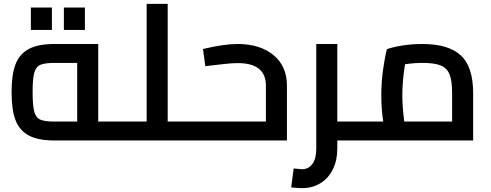

<svg xmlns="http://www.w3.org/2000/svg" viewBox="-20 -728 2545 995"><path d="M623 -49Q623 -25 618.5 -12.5Q614 0 603 0H263Q176 0 128 -26.5Q80 -53 60 -106.5Q40 -160 40 -250Q40 -340 60 -393.5Q80 -447 128 -473.5Q176 -500 263 -500H489V-98H603Q614 -98 618.5 -85.5Q623 -73 623 -49ZM380 -98V-402H263Q212 -402 189 -392Q166 -382 157.5 -350.5Q149 -319 149 -250Q149 -181 157.5 -149.5Q166 -118 189 -108Q212 -98 263 -98ZM140 -689H249V-573H140ZM311 -689H420V-573H311Z M983 -49Q983 -25 978.5 -12.5Q974 0 963 0H603Q591 0 587 -12Q583 -24 583 -49Q583 -74 587 -86Q591 -98 603 -98H740V-708H849V-98H963Q974 -98 978.5 -85.5Q983 -73 983 -49Z M1467 -284V0H963Q951 0 947 -12Q943 -24 943 -49Q943 -74 947 -86Q951 -98 963 -98H1358V-284Q1358 -401 1212 -401Q1186 -401 1143 -396.5Q1100 -392 1044 -385L1032 -474Q1140 -500 1211 -500Q1328 -500 1397.5 -442.5Q1467 -385 1467 -284Z M1863 -49Q1863 -25 1858.5 -12.5Q1854 0 1843 0H1728V42Q1728 103 1705 149.5Q1682 196 1640.5 221.5Q1599 247 1545 247Q1525 247 1489 243L1502 145Q1542 149 1545 149Q1579 149 1599 121.5Q1619 94 1619 42V-500H1728V-98H1843Q1854 -98 1858.5 -85.5Q1863 -73 1863 -49Z M2432 -245V0H1843Q1831 0 1827 -12Q1823 -24 1823 -49Q1823 -74 1827 -86Q1831 -98 1843 -98H1966Q1956 -161 1956 -235Q1956 -301 1965 -366Q1974 -431 1985 -473Q2011 -483 2061.5 -491.5Q2112 -500 2169 -500Q2304 -500 2368 -441Q2432 -382 2432 -245ZM2323 -98V-245Q2323 -309 2310 -342Q2297 -375 2264.5 -388.5Q2232 -402 2169 -402Q2126 -402 2079 -395Q2065 -309 2065 -235Q2065 -174 2075 -98Z"/></svg>

Font: Cairo SemiBold
Style: Regular
Weight: 600
Designer: Mohamed Gaber, Accademia di Belle Arti di Urbino and others
Foundry: Kief Type Foundry, Accademia di Belle Arti di Urbino and others
Version: Version 3.011